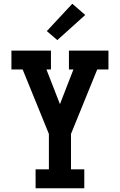

<svg xmlns="http://www.w3.org/2000/svg" viewBox="-20 -1005 640 1025"><path d="M170 0V-101H241V-290L101 -634H41V-735H252V-634H228L300 -449L372 -634H348V-735H559V-634H499L359 -290V-101H430V0ZM286 -791 230 -839 366 -985 435 -925Z"/></svg>

Font: Iosevka Etoile
Style: Bold
Weight: 700
Designer: Belleve Invis
Foundry: Belleve Invis
Version: Version 28.1.0; ttfautohint (v1.8.4)